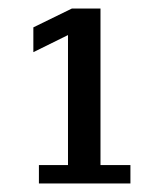

<svg xmlns="http://www.w3.org/2000/svg" viewBox="-20 -686 385 449"><path d="M58 -564 139 -604V-300H71V-257H285V-300H215V-666H148L58 -622Z"/></svg>

Font: KpMath
Style: SansBold
Weight: 700
Version: Version 0.66